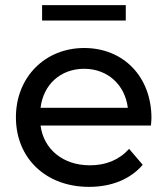

<svg xmlns="http://www.w3.org/2000/svg" viewBox="-20 -722 652 748"><path d="M327 6C415 6 488 -24 536 -80L483 -142C444 -99 393 -78 330 -78C226 -78 150 -140 138 -233H568C569 -245 570 -255 570 -262C570 -423 461 -535 308 -535C155 -535 42 -421 42 -265C42 -107 157 6 327 6ZM138 -302C149 -393 216 -454 308 -454C400 -454 467 -391 478 -302ZM144 -702V-642H470V-702Z"/></svg>

Font: Malon Grotesk Med
Style: Regular
Weight: 500
Designer: Julieta Ulanovsky
Foundry: Julieta Ulanovsky
Version: Version 7.200